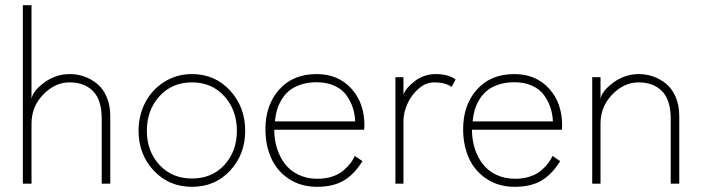

<svg xmlns="http://www.w3.org/2000/svg" viewBox="-20 -708 2712 740"><path d="M249 -422.5Q278 -422.5 305 -413Q332 -403.5 354.8 -384.8Q377.5 -366 391.2 -334Q405 -302 405 -261V0H372V-250.5Q372 -322.5 338.8 -356.5Q305.5 -390.5 248 -390.5Q192 -390.5 146.8 -343.8Q101.5 -297 101.5 -232V0H68V-688H101.5V-326.5Q106 -357 150.5 -389.8Q195 -422.5 249 -422.5Z M514 -204Q514 -263.5 540.2 -313.5Q566.5 -363.5 614 -393Q661.5 -422.5 720 -422.5Q808.5 -422.5 866.8 -359Q925 -295.5 925 -204Q925 -113 867 -50.5Q809 12 720 12Q631 12 572.5 -50.5Q514 -113 514 -204ZM893 -204Q893 -283.5 844.8 -337Q796.5 -390.5 720 -390.5Q643 -390.5 594.5 -337Q546 -283.5 546 -204Q546 -125 594.5 -72.5Q643 -20 720 -20Q797 -20 845 -72.5Q893 -125 893 -204Z M1037 -208Q1037 -171 1047.2 -137.5Q1057.5 -104 1077.5 -77.2Q1097.5 -50.5 1130 -34.8Q1162.5 -19 1203.5 -19Q1235.5 -19 1261.8 -28Q1288 -37 1304.8 -51.8Q1321.5 -66.5 1331.5 -79.8Q1341.5 -93 1347.5 -107L1377 -87Q1345.5 -36 1304.8 -12Q1264 12 1202 12Q1139.5 12 1093.5 -18.5Q1047.5 -49 1025.2 -98.8Q1003 -148.5 1003 -210.5Q1003 -303 1056 -362.8Q1109 -422.5 1200.5 -422.5Q1283 -422.5 1333.8 -367Q1384.5 -311.5 1384.5 -225Q1384.5 -222 1384 -216.2Q1383.5 -210.5 1383.5 -208ZM1349 -240Q1348 -266.5 1340.2 -291.2Q1332.5 -316 1316.2 -339.5Q1300 -363 1270.2 -377Q1240.5 -391 1200.5 -391Q1166.5 -391 1139 -381.8Q1111.5 -372.5 1094 -357.8Q1076.5 -343 1064.5 -322.5Q1052.5 -302 1047 -282Q1041.5 -262 1039.5 -240Z M1535 0H1504V-410.5H1535V-343.5Q1545.5 -370.5 1580.2 -396.5Q1615 -422.5 1660 -422.5Q1686.5 -422.5 1707 -416Q1727.5 -409.5 1736 -401.5L1720.5 -373Q1696.5 -390.5 1653.5 -390.5Q1620.5 -390.5 1592.2 -365.2Q1564 -340 1549.5 -306.2Q1535 -272.5 1535 -243Z M1799 -208Q1799 -171 1809.2 -137.5Q1819.5 -104 1839.5 -77.2Q1859.5 -50.5 1892 -34.8Q1924.5 -19 1965.5 -19Q1997.5 -19 2023.8 -28Q2050 -37 2066.8 -51.8Q2083.5 -66.5 2093.5 -79.8Q2103.5 -93 2109.5 -107L2139 -87Q2107.5 -36 2066.8 -12Q2026 12 1964 12Q1901.5 12 1855.5 -18.5Q1809.5 -49 1787.2 -98.8Q1765 -148.5 1765 -210.5Q1765 -303 1818 -362.8Q1871 -422.5 1962.5 -422.5Q2045 -422.5 2095.8 -367Q2146.5 -311.5 2146.5 -225Q2146.5 -222 2146 -216.2Q2145.5 -210.5 2145.5 -208ZM2111 -240Q2110 -266.5 2102.2 -291.2Q2094.5 -316 2078.2 -339.5Q2062 -363 2032.2 -377Q2002.5 -391 1962.5 -391Q1928.5 -391 1901 -381.8Q1873.5 -372.5 1856 -357.8Q1838.5 -343 1826.5 -322.5Q1814.5 -302 1809 -282Q1803.5 -262 1801.5 -240Z M2442 -422.5Q2471 -422.5 2498 -413Q2525 -403.5 2547.8 -384.8Q2570.5 -366 2584.2 -334Q2598 -302 2598 -261V0H2565V-250.5Q2565 -322.5 2531.8 -356.5Q2498.5 -390.5 2441 -390.5Q2385 -390.5 2339.8 -343.8Q2294.5 -297 2294.5 -232V0H2262.5V-410.5H2294.5V-326.5Q2299.5 -357 2344 -389.8Q2388.5 -422.5 2442 -422.5Z"/></svg>

Font: League Spartan ExtraLight
Style: Regular
Weight: 200
Foundry: The League of Moveable Type
Version: Version 2.002